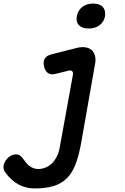

<svg xmlns="http://www.w3.org/2000/svg" viewBox="-80 -804 700 1077"><path d="M329 -385Q331 -399 324.5 -405Q318 -411 306 -408L229 -389Q204 -383 188 -395Q172 -407 167 -432Q161 -458 171 -475Q181 -492 208 -499L354 -536Q382 -542 402.5 -538Q423 -534 436 -521.5Q449 -509 453.5 -488.5Q458 -468 453 -444L375 -1Q362 71 343 119.5Q324 168 293.5 197.5Q263 227 219 240Q175 253 113 253Q89 253 67 247.5Q45 242 24.5 231Q4 220 -15 203Q-34 186 -51 162Q-58 153 -59.5 143Q-61 133 -60 124Q-58 114 -52 103Q-46 92 -36.5 82.5Q-27 73 -15 67.5Q-3 62 10 62Q25 62 34.5 70Q44 78 52 90Q60 100 67.5 109.5Q75 119 84.5 126.5Q94 134 106.5 139Q119 144 135 144Q156 144 175.5 136Q195 128 211 112.5Q227 97 239 73.5Q251 50 256 18ZM417 -644Q381 -644 363 -662.5Q345 -681 351 -713Q357 -746 381.5 -765Q406 -784 442 -784Q479 -784 496.5 -765Q514 -746 509 -713Q503 -681 478.5 -662.5Q454 -644 417 -644Z"/></svg>

Font: Maple Mono NL SemiBold
Style: Italic
Weight: 600
Italic angle: -10°
Monospace: yes
Designer: subframe7536
Version: Version 7.000